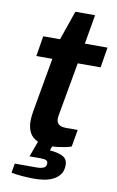

<svg xmlns="http://www.w3.org/2000/svg" viewBox="-95 -728 591 968"><g transform="rotate(10 200.5 -244.5)"><path d="M209 12Q163 12 135.5 -0.5Q108 -13 95.5 -37.5Q83 -62 83 -97Q83 -108 84.5 -120.5Q86 -133 88 -146L137 -423H55L72 -527H158L210 -677H311L285 -527H401L384 -423H267L220 -160Q219 -154 217.5 -145Q216 -136 216 -132Q216 -113 227.5 -102.5Q239 -92 267 -92H325L310 -5Q298 0 280 3.5Q262 7 243 9.5Q224 12 209 12ZM153 188Q123 188 90.5 185.5Q58 183 34 178L42 130H154Q176 130 189.5 124Q203 118 203 100Q203 90 194.5 85.5Q186 81 165 81H109L146 -20H224L205 34Q243 36 269.5 48.5Q296 61 296 93Q296 123 282 141.5Q268 160 246 170.5Q224 181 199 184.5Q174 188 153 188Z"/></g></svg>

Font: Archivo SemiExpanded SemiBold
Style: Italic
Weight: 600
Width: 6
Italic angle: -10°
Designer: Hector Gatti
Foundry: Omnibus-Type
Version: Version 2.001